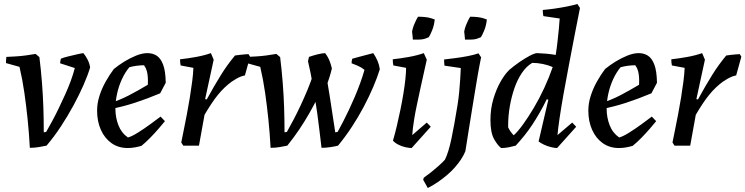

<svg xmlns="http://www.w3.org/2000/svg" viewBox="-20 -732 3746 965"><path d="M130 11Q126 -63 119 -131Q112 -199 102.5 -265.5Q93 -332 78 -396L10 -415Q10 -421 10.5 -429.5Q11 -438 12 -446Q34 -447 59.5 -448.5Q85 -450 110.5 -453.5Q136 -457 159 -461L178 -445Q186 -380 191 -316Q196 -252 198 -190Q200 -128 200 -67L212 -69Q227 -95 243.5 -125.5Q260 -156 276 -189.5Q292 -223 307.5 -257Q323 -291 335.5 -325Q348 -359 356 -390L282 -414Q282 -419 283.5 -426Q285 -433 286 -437Q300 -443 323 -448.5Q346 -454 367.5 -459Q389 -464 399 -465Q411 -451 420.5 -432Q430 -413 433 -393Q421 -353 399.5 -304Q378 -255 349.5 -202.5Q321 -150 287 -98Q253 -46 214 0Q199 3 176.5 7Q154 11 130 11Z M622 12Q575 12 540.5 -12.5Q506 -37 487 -79.5Q468 -122 468 -176Q468 -213 480 -250.5Q492 -288 511.5 -322.5Q531 -357 552 -385Q575 -404 604 -422Q633 -440 664 -452.5Q695 -465 721 -465Q747 -465 767 -452.5Q787 -440 799.5 -408Q812 -376 813 -316L785 -263Q718 -235 658 -215.5Q598 -196 532 -183L531 -213Q582 -229 626.5 -252Q671 -275 723 -306Q724 -325 723 -342.5Q722 -360 718 -375Q714 -390 704 -404Q686 -404 667 -401.5Q648 -399 630 -394Q609 -369 593 -334.5Q577 -300 568.5 -261.5Q560 -223 560 -186Q560 -142 575 -103Q590 -64 623 -41Q642 -46 672.5 -65Q703 -84 734.5 -107Q766 -130 787 -146L809 -123Q796 -107 776.5 -84.5Q757 -62 734.5 -39Q712 -16 691 1Q674 6 656.5 9Q639 12 622 12Z M901 0 891 -16Q896 -41 903.5 -78Q911 -115 919 -156.5Q927 -198 934 -241Q941 -284 946 -323Q951 -362 952 -391L888 -403Q885 -416 885 -434Q922 -438 964 -445.5Q1006 -453 1040 -465L1054 -432L1011 -234L1019 -232Q1038 -267 1055.5 -297Q1073 -327 1090 -354.5Q1107 -382 1124.5 -406Q1142 -430 1161 -453Q1171 -455 1183 -456Q1195 -457 1207.5 -458.5Q1220 -460 1229 -460L1237 -447L1211 -353Q1200 -351 1189 -346.5Q1178 -342 1167.5 -336Q1157 -330 1145 -322Q1127 -309 1109.5 -292.5Q1092 -276 1075 -255Q1058 -234 1041.5 -209Q1025 -184 1008 -155L980 0Z M1340 11Q1336 -63 1329 -131Q1322 -199 1312.5 -265.5Q1303 -332 1288 -396L1220 -415Q1220 -421 1220.5 -429.5Q1221 -438 1222 -446Q1244 -447 1269.5 -448.5Q1295 -450 1320.5 -453.5Q1346 -457 1369 -461L1388 -445Q1396 -380 1401 -316Q1406 -252 1408 -190Q1410 -128 1410 -67L1422 -69Q1439 -99 1456.5 -132.5Q1474 -166 1491.5 -203.5Q1509 -241 1525.5 -280.5Q1542 -320 1555 -361L1551 -305Q1547 -335 1541 -365Q1535 -395 1528 -424Q1529 -429 1530.5 -435.5Q1532 -442 1533 -446Q1553 -453 1574.5 -458.5Q1596 -464 1614 -465Q1628 -447 1636 -427Q1644 -407 1648 -388Q1643 -366 1635.5 -342.5Q1628 -319 1618 -293Q1619 -305 1620 -317Q1621 -329 1622 -341Q1630 -296 1637 -250Q1644 -204 1651 -158.5Q1658 -113 1665 -67L1677 -69Q1691 -94 1705.5 -122.5Q1720 -151 1734.5 -181.5Q1749 -212 1763 -245Q1777 -278 1789.5 -312Q1802 -346 1812 -381Q1796 -394 1777 -402Q1758 -410 1747 -414Q1747 -419 1748 -426Q1749 -433 1751 -437Q1765 -441 1785.5 -446.5Q1806 -452 1825.5 -457Q1845 -462 1856 -465Q1869 -446 1877.5 -426Q1886 -406 1889 -384Q1876 -342 1855.5 -294Q1835 -246 1808 -195Q1781 -144 1748.5 -94.5Q1716 -45 1679 0Q1664 4 1640.5 7.5Q1617 11 1596 11Q1591 -30 1586 -72.5Q1581 -115 1575 -159Q1569 -203 1561 -246L1576 -240Q1557 -202 1534.5 -162.5Q1512 -123 1484.5 -82Q1457 -41 1424 0Q1409 3 1387 7Q1365 11 1340 11Z M2021 -391 1957 -403Q1954 -416 1954 -434Q1991 -438 2033.5 -445.5Q2076 -453 2110 -465L2125 -432Q2108 -357 2096 -301.5Q2084 -246 2075.5 -206Q2067 -166 2062.5 -138Q2058 -110 2055.5 -90Q2053 -70 2052 -53L2125 -116L2145 -95L2049 12Q2037 12 2018.5 8Q2000 4 1983 -4.5Q1966 -13 1955 -25Q1965 -59 1974.5 -99Q1984 -139 1992.5 -180.5Q2001 -222 2007.5 -261.5Q2014 -301 2017.5 -334.5Q2021 -368 2021 -391ZM2055 -533Q2055 -538 2054 -546Q2053 -554 2052.5 -561Q2052 -568 2051 -573Q2054 -590 2060 -605Q2066 -620 2072 -632Q2078 -644 2081 -648Q2102 -648 2118.5 -646Q2135 -644 2146.5 -640.5Q2158 -637 2165 -634Q2162 -604 2151.5 -578.5Q2141 -553 2135 -545Q2131 -543 2125 -541Q2119 -539 2111 -536Q2098 -533 2084.5 -533Q2071 -533 2055 -533Z M2130 213Q2124 202 2118.5 192Q2113 182 2107 172L2110 161Q2126 150 2145 135Q2164 120 2182.5 103.5Q2201 87 2216 71Q2234 36 2249 -35.5Q2264 -107 2279 -201Q2285 -237 2288 -270.5Q2291 -304 2293 -334Q2295 -364 2296 -390L2214 -402Q2213 -409 2212.5 -417.5Q2212 -426 2212 -433Q2237 -436 2268.5 -440Q2300 -444 2331 -450Q2362 -456 2385 -464L2398 -444Q2394 -424 2389.5 -400.5Q2385 -377 2380 -348Q2375 -319 2369 -282.5Q2363 -246 2355.5 -200Q2348 -154 2339 -98Q2330 -42 2319 28Q2311 48 2297.5 68.5Q2284 89 2266 109.5Q2248 130 2226 148.5Q2204 167 2180 183.5Q2156 200 2130 213ZM2317 -533Q2317 -538 2316 -546Q2315 -554 2314.5 -561Q2314 -568 2313 -573Q2316 -590 2322 -605Q2328 -620 2334 -632Q2340 -644 2343 -648Q2364 -648 2380.5 -646Q2397 -644 2408.5 -640.5Q2420 -637 2427 -634Q2424 -604 2413.5 -578.5Q2403 -553 2397 -545Q2393 -543 2387 -541Q2381 -539 2373 -536Q2360 -533 2346.5 -533Q2333 -533 2317 -533Z M2499 12Q2482 0 2463.5 -32.5Q2445 -65 2445 -129Q2445 -185 2459.5 -234Q2474 -283 2495.5 -321Q2517 -359 2540 -381Q2562 -400 2590 -419.5Q2618 -439 2643 -452Q2668 -465 2680 -465Q2704 -464 2727 -462Q2750 -460 2773 -456Q2779 -493 2782.5 -527Q2786 -561 2789 -589Q2792 -617 2793 -639L2711 -651Q2708 -664 2708 -682Q2734 -684 2765.5 -688.5Q2797 -693 2828 -699Q2859 -705 2882 -712L2895 -692Q2883 -634 2869 -560Q2855 -486 2840 -408.5Q2825 -331 2812.5 -260.5Q2800 -190 2792 -135Q2784 -80 2782 -53L2856 -116L2876 -95L2780 12Q2768 12 2749.5 7.5Q2731 3 2714 -5Q2697 -13 2687 -21L2736 -231L2728 -233Q2710 -196 2691.5 -164Q2673 -132 2654.5 -104Q2636 -76 2615 -50Q2594 -24 2572 0Q2558 4 2538.5 8Q2519 12 2499 12ZM2562 -52Q2583 -71 2609 -107Q2635 -143 2663 -190Q2691 -237 2715.5 -290Q2740 -343 2758 -395Q2735 -405 2708 -410.5Q2681 -416 2655 -416Q2626 -399 2603.5 -366Q2581 -333 2566 -290Q2551 -247 2542.5 -198.5Q2534 -150 2534 -102Q2534 -99 2534 -97Q2534 -95 2534 -92Q2539 -81 2546.5 -70.5Q2554 -60 2562 -52Z M3091 12Q3044 12 3009.5 -12.5Q2975 -37 2956 -79.5Q2937 -122 2937 -176Q2937 -213 2949 -250.5Q2961 -288 2980.5 -322.5Q3000 -357 3021 -385Q3044 -404 3073 -422Q3102 -440 3133 -452.5Q3164 -465 3190 -465Q3216 -465 3236 -452.5Q3256 -440 3268.5 -408Q3281 -376 3282 -316L3254 -263Q3187 -235 3127 -215.5Q3067 -196 3001 -183L3000 -213Q3051 -229 3095.5 -252Q3140 -275 3192 -306Q3193 -325 3192 -342.5Q3191 -360 3187 -375Q3183 -390 3173 -404Q3155 -404 3136 -401.5Q3117 -399 3099 -394Q3078 -369 3062 -334.5Q3046 -300 3037.5 -261.5Q3029 -223 3029 -186Q3029 -142 3044 -103Q3059 -64 3092 -41Q3111 -46 3141.5 -65Q3172 -84 3203.5 -107Q3235 -130 3256 -146L3278 -123Q3265 -107 3245.5 -84.5Q3226 -62 3203.5 -39Q3181 -16 3160 1Q3143 6 3125.5 9Q3108 12 3091 12Z M3370 0 3360 -16Q3365 -41 3372.5 -78Q3380 -115 3388 -156.5Q3396 -198 3403 -241Q3410 -284 3415 -323Q3420 -362 3421 -391L3357 -403Q3354 -416 3354 -434Q3391 -438 3433 -445.5Q3475 -453 3509 -465L3523 -432L3480 -234L3488 -232Q3507 -267 3524.5 -297Q3542 -327 3559 -354.5Q3576 -382 3593.5 -406Q3611 -430 3630 -453Q3640 -455 3652 -456Q3664 -457 3676.5 -458.5Q3689 -460 3698 -460L3706 -447L3680 -353Q3669 -351 3658 -346.5Q3647 -342 3636.5 -336Q3626 -330 3614 -322Q3596 -309 3578.5 -292.5Q3561 -276 3544 -255Q3527 -234 3510.5 -209Q3494 -184 3477 -155L3449 0Z"/></svg>

Font: Labrada Medium
Style: Italic
Weight: 500
Italic angle: -7°
Designer: Mercedes Jáuregui
Foundry: Omnibus-Type Team
Version: Version 1.000